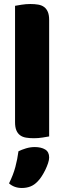

<svg xmlns="http://www.w3.org/2000/svg" viewBox="-20 -681 320 957"><path d="M225 -1Q214 1 192.5 4.5Q171 8 149 8Q127 8 109.5 5Q92 2 80 -7Q68 -16 61.5 -31.5Q55 -47 55 -72V-652Q66 -654 87.5 -657.5Q109 -661 131 -661Q153 -661 170.5 -658Q188 -655 200 -646Q212 -637 218.5 -621.5Q225 -606 225 -581ZM168 223Q151 241 131.5 248.5Q112 256 89 256Q51 256 25 233Q46 191 56.5 151.5Q67 112 72 73Q88 65 109.5 58.5Q131 52 153 52Q185 52 205 64Q225 76 225 104Q225 116 219.5 132.5Q214 149 206 165.5Q198 182 188 197.5Q178 213 168 223Z"/></svg>

Font: Baloo Tamma
Style: Regular
Weight: 400
Designer: Divya Kowshik and Ek Type
Foundry: Ek Type
Version: Version 1.007;PS 1.000;hotconv 1.0.88;makeotf.lib2.5.647800